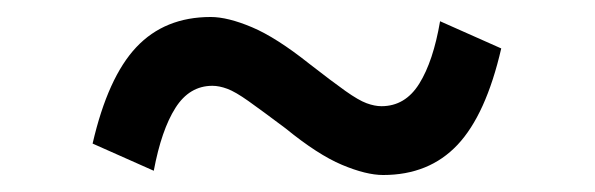

<svg xmlns="http://www.w3.org/2000/svg" viewBox="-20 -470 700 226"><path d="M498 -445 570 -413Q552 -335 518.5 -299.5Q485 -264 431 -264Q411 -264 382.5 -276Q354 -288 316 -319Q288 -340 272.5 -351Q257 -362 247.5 -365.5Q238 -369 230 -369Q203 -369 186.5 -343Q170 -317 161 -269L89 -301Q107 -379 140.5 -414.5Q174 -450 228 -450Q248 -450 276.5 -438Q305 -426 344 -395Q371 -374 386.5 -363Q402 -352 411.5 -348.5Q421 -345 429 -345Q457 -345 473.5 -371.5Q490 -398 498 -445Z"/></svg>

Font: Wix Madefor Display Medium
Style: Regular
Weight: 500
Designer: Dalton Maag Ltd
Foundry: Dalton Maag Ltd
Version: Version 3.100